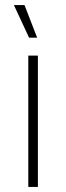

<svg xmlns="http://www.w3.org/2000/svg" viewBox="-20 -740 261 760"><path d="M95 -591H127L77 -720H35ZM92 0H130V-520H92Z"/></svg>

Font: Fixel Text ExtraLight
Style: Regular
Weight: 200
Width: 4
Designer: AlfaBravo + MacPaw
Foundry: Kyrylo Tkachov, Marchela Mozhyna, Serhii Makarenko, Maria Weinstein, Zakhar Kryvoshyya
Version: Version 1.211